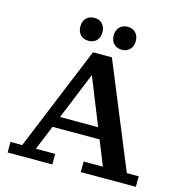

<svg xmlns="http://www.w3.org/2000/svg" viewBox="-125 -994 1055 1108"><g transform="rotate(15 403.0 -440.0)"><path d="M20 0V-63H90L346 -686H459L715 -63H786V0H457V-63H572L353 -609H395L172 -63H287V0ZM209 -210V-276H540V-210ZM502 -743Q473 -743 454.5 -761.5Q436 -780 436 -812Q436 -843 454.5 -861.5Q473 -880 502 -880Q532 -880 550 -861.5Q568 -843 568 -811Q568 -780 549.5 -761.5Q531 -743 502 -743ZM303 -743Q273 -743 255 -761.5Q237 -780 237 -812Q237 -843 255 -861.5Q273 -880 303 -880Q333 -880 351 -861.5Q369 -843 369 -811Q369 -780 351 -761.5Q333 -743 303 -743Z"/></g></svg>

Font: Montagu Slab 120pt Medium
Style: Regular
Weight: 500
Designer: Florian Karsten
Foundry: Florian Karsten
Version: Version 1.000